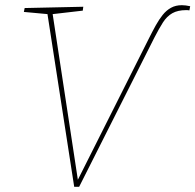

<svg xmlns="http://www.w3.org/2000/svg" viewBox="-20 -718 753 740"><path d="M266 2 162 -670 170 -663 72 -672 75 -687 301 -692 299 -677 178 -663 182 -670 281 -19H277L555 -572Q568 -598 580.5 -620.5Q593 -643 607 -660.5Q621 -678 639 -688Q657 -698 681 -698Q688 -698 696 -697Q704 -696 713 -694L710 -678Q701 -679 702 -679Q703 -679 698 -679Q665 -679 644 -667Q623 -655 608 -631.5Q593 -608 575 -573L285 2Z"/></svg>

Font: Bitter Thin
Style: Italic
Weight: 100
Italic angle: -9°
Designer: Sol Matas, and Bitter project Authors
Foundry: Sol Matas
Version: Version 2.002